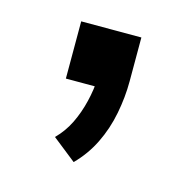

<svg xmlns="http://www.w3.org/2000/svg" viewBox="-55 -169 366 376"><g transform="rotate(15 128.0 19.0)"><path d="M124 154 76 116Q93 99 103.5 77.5Q114 56 120 31Q126 6 127 -17L146 0H67V-116H189V-27Q189 5 182.5 38.5Q176 72 161.5 101.5Q147 131 124 154Z"/></g></svg>

Font: Nunito Sans 7pt SemiCondensed Medium
Style: Regular
Weight: 500
Width: 4
Designer: Vernon Adams
Foundry: Vernon Adams
Version: Version 3.101;gftools[0.9.27]